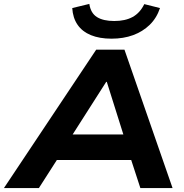

<svg xmlns="http://www.w3.org/2000/svg" viewBox="-60 -958 937 978"><path d="M-40 0 430 -705H574L819 0H655L592 -193L651 -143H184L261 -192L138 0ZM481 -541 287 -237 260 -273H617L580 -236L484 -541ZM508 -761Q447 -761 403 -779Q359 -797 335 -832Q311 -867 308 -917L395 -938Q402 -891 434 -871Q466 -851 522 -851Q578 -851 615.5 -871.5Q653 -892 675 -937L755 -917Q738 -866 702.5 -831.5Q667 -797 618 -779Q569 -761 508 -761Z"/></svg>

Font: Nunito Sans 10pt SemiExpanded ExtraBold
Style: Italic
Weight: 800
Width: 6
Italic angle: -9°
Designer: Vernon Adams
Foundry: Vernon Adams
Version: Version 3.101;gftools[0.9.27]